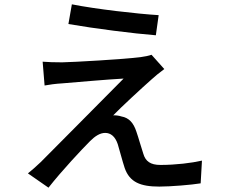

<svg xmlns="http://www.w3.org/2000/svg" viewBox="-20 -818 1040 887"><path d="M312 -798 296 -707C417 -686 597 -663 700 -655L713 -748C614 -754 422 -776 312 -798ZM739 -499 680 -565C670 -561 646 -556 629 -554C550 -544 320 -531 267 -530C233 -530 200 -531 177 -533L186 -423C208 -427 235 -431 269 -433C329 -438 476 -451 551 -455C455 -357 213 -115 168 -69C145 -47 124 -29 109 -17L204 49C266 -30 360 -130 396 -166C419 -189 442 -204 466 -204C491 -204 512 -188 524 -152C532 -126 546 -72 556 -42C579 24 629 44 716 44C768 44 865 36 907 29L913 -76C865 -65 792 -56 721 -56C675 -56 652 -73 642 -108C632 -137 620 -182 610 -210C597 -250 576 -274 541 -280C530 -284 512 -286 503 -285C534 -318 638 -414 680 -451C694 -464 717 -483 739 -499Z"/></svg>

Font: Noto Sans CJK HK Medium
Style: Regular
Weight: 500
Designer: Ryoko NISHIZUKA 西塚涼子 (kana, bopomofo & ideographs); Paul D. Hunt (Latin, Greek & Cyrillic); Sandoll Communications 산돌커뮤니
Foundry: Adobe
Version: Version 2.004;hotconv 1.0.118;makeotfexe 2.5.65603